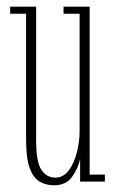

<svg xmlns="http://www.w3.org/2000/svg" viewBox="-20 -543 345 574"><path d="M141 11Q118.5 11 99.5 0.5Q80.5 -10 69.2 -39.2Q58 -68.5 58 -125V-502H10.5V-523H88V-124.5Q88 -58.5 103.8 -35.2Q119.5 -12 145.5 -12Q170 -12 186.2 -34.5Q202.5 -57 210.2 -89.2Q218 -121.5 218 -150V-502H170V-523H248V-21H293.5V0H219.5V-67.5Q214 -41 196 -15Q178 11 141 11Z"/></svg>

Font: Imbue 50pt Thin
Style: Regular
Weight: 100
Designer: Tyler Finck
Foundry: Etcetera Type Company
Version: Version 1.102; ttfautohint (v1.8.3)